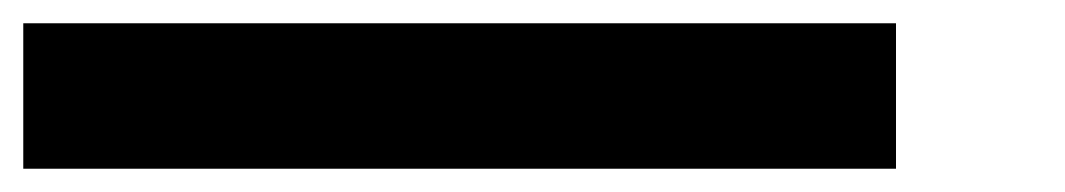

<svg xmlns="http://www.w3.org/2000/svg" viewBox="-20 -520 915 165"><path d="M0 -375H750V-500H0Z"/></svg>

Font: Faithful 32x
Style: Bold
Weight: 400
Foundry: Faithful Resource Pack
Version: Version 1.0; January 27, 2023